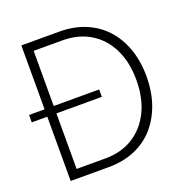

<svg xmlns="http://www.w3.org/2000/svg" viewBox="-125 -814 901 929"><g transform="rotate(-20 325.0 -349.0)"><path d="M3 -331V-369H364V-331ZM83 0V-698H278Q352 -698 411.5 -673.5Q471 -649 513 -603.5Q555 -558 578 -494Q601 -430 601 -351Q601 -271 578 -206.5Q555 -142 513 -95.5Q471 -49 411.5 -24.5Q352 0 278 0ZM130 -45H278Q360 -45 421 -83Q482 -121 515.5 -190Q549 -259 549 -351Q549 -443 515.5 -511Q482 -579 421 -616Q360 -653 278 -653H130Z"/></g></svg>

Font: Azeret Mono Thin Thin
Style: Regular
Weight: 250
Version: Version 1.002